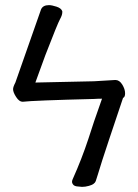

<svg xmlns="http://www.w3.org/2000/svg" viewBox="-20 -725 540 749"><path d="M300 4Q294 4 279 2Q264 0 261 -14V-16Q261 -21 264 -27Q299 -105 325 -184Q343 -242 378 -340Q360 -340 348 -339Q109 -333 68 -328Q55 -328 43 -346.5Q31 -365 31 -377Q31 -386 40 -403L140 -688Q147 -705 171 -705Q182 -705 200.5 -699Q219 -693 223 -681V-677Q223 -666 214 -650Q205 -634 157 -510L118 -403L347 -408L430 -413Q446 -413 457 -395Q468 -377 468 -361Q468 -346 460 -343Q393 -144 379 -100Q365 -56 361.5 -43.5Q358 -31 353.5 -18.5Q349 -6 327 0Q313 4 300 4Z"/></svg>

Font: LXGW WenKai Mono TC
Style: Bold
Weight: 700
Designer: LXGW / Fontworks Inc.
Foundry: LXGW / Fontworks Inc.
Version: Version 1.330